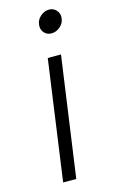

<svg xmlns="http://www.w3.org/2000/svg" viewBox="-109 -730 453 773"><g transform="rotate(-15 117.0 -343.5)"><path d="M125 -639.2Q127 -658.7 143.3 -672.9Q159.7 -687 179.2 -687Q197.8 -687 210 -672.9Q222.2 -658.7 219.2 -639.2Q217.3 -620.1 200.9 -606Q184.6 -591.8 165 -591.8Q145.5 -591.8 133.8 -605.7Q122.1 -619.6 125 -639.2ZM54.2 0 124 -500H179.2L108.9 0Z"/></g></svg>

Font: Human Sans Light
Style: Italic
Weight: 300
Italic angle: -8°
Designer: Tim Radville
Foundry: Continuum
Version: Version 1.000;FEAKit 1.0